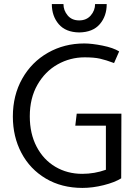

<svg xmlns="http://www.w3.org/2000/svg" viewBox="-20 -907 667 941"><path d="M499 -75Q443 -55 383 -55Q310 -55 251.5 -89.5Q193 -124 159.5 -188Q126 -252 126 -337Q126 -426 163.5 -491.5Q201 -557 262.5 -591.5Q324 -626 395 -626Q441 -626 470 -619.5Q499 -613 539 -598L564 -655Q535 -673 482.5 -683.5Q430 -694 393 -694Q295 -694 215 -648.5Q135 -603 89 -521.5Q43 -440 43 -336Q43 -237 85 -157.5Q127 -78 204.5 -32Q282 14 384 14Q434 14 488 0.5Q542 -13 574 -33L575 -350H356L349 -291H499ZM368 -807Q332 -807 311.5 -831.5Q291 -856 291 -887H234Q234 -828 268 -788.5Q302 -749 368 -748Q435 -749 469 -788.5Q503 -828 503 -887H446Q446 -856 425 -831.5Q404 -807 368 -807Z"/></svg>

Font: Catamaran
Style: Regular
Weight: 400
Designer: Pria Ravichandran
Version: Version 1.000;PS 001.000;hotconv 1.0.70;makeotf.lib2.5.58329